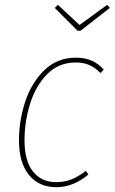

<svg xmlns="http://www.w3.org/2000/svg" viewBox="-20 -769 477 799"><path d="M412 -479 398 -465Q377 -487 352.5 -498Q328 -509 295 -509Q224 -509 176 -460Q128 -411 105 -336.5Q82 -262 82 -185Q82 -100 117 -55.5Q152 -11 214 -11Q249 -11 278.5 -23Q308 -35 337 -58L348 -43Q285 10 214 10Q142 10 100.5 -41Q59 -92 59 -185Q59 -267 85 -346Q111 -425 164.5 -477Q218 -529 296 -529Q333 -529 361 -517Q389 -505 412 -479ZM426 -749 437 -736 315 -641H303L208 -736L221 -749L311 -665Z"/></svg>

Font: Fira Sans Condensed Thin
Style: Italic
Weight: 250
Width: 3
Italic angle: -8°
Designer: Carrois Corporate & Edenspiekermann AG
Foundry: Carrois Corporate GbR & Edenspiekermann AG
Version: Version 4.203